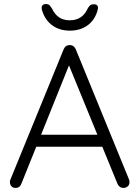

<svg xmlns="http://www.w3.org/2000/svg" viewBox="-20 -925 687 946"><path d="M328 -623 85 -19Q81 -9 74 -4Q67 1 58 1Q44 1 37 -6.5Q30 -14 29 -25Q28 -30 30 -37L294 -683Q299 -694 306.5 -698.5Q314 -703 324 -703Q334 -703 341.5 -697.5Q349 -692 353 -683L616 -40Q618 -34 618 -28Q618 -14 609 -6.5Q600 1 588 1Q578 1 570.5 -4.5Q563 -10 559 -19L310 -627ZM143 -202 168 -261H478L490 -202ZM324 -774Q273 -774 237 -800.5Q201 -827 187 -875Q183 -889 188 -897Q193 -905 206 -905Q218 -905 223.5 -899.5Q229 -894 236 -883Q249 -855 270.5 -840Q292 -825 324 -825Q386 -825 412 -883Q418 -894 424.5 -899Q431 -904 442 -904Q455 -904 460 -897Q465 -890 461 -875Q448 -827 412 -800.5Q376 -774 324 -774Z"/></svg>

Font: zvoove
Style: Regular
Weight: 400
Designer: Vernon Adams (Nunito) & Andrew Paglinawan (Quicksand)
Foundry: zvoove
Version: Version 3.006